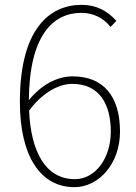

<svg xmlns="http://www.w3.org/2000/svg" viewBox="-20 -759 561 792"><path d="M289 -20C165 -20 107 -138 100 -303C159 -382 227 -413 278 -413C392 -413 437 -327 437 -216C437 -107 374 -20 289 -20ZM460 -673C424 -713 379 -739 317 -739C183 -739 62 -638 62 -339C62 -116 146 13 287 13C388 13 475 -84 475 -216C475 -365 404 -444 280 -444C213 -444 149 -407 99 -346C101 -615 200 -706 316 -706C362 -706 405 -687 436 -648Z"/></svg>

Font: Source Han Sans CN ExtraLight
Style: Regular
Weight: 250
Designer: Ryoko NISHIZUKA (kana & ideographs); Paul D. Hunt (Latin, Greek & Cyrillic); Wenlong ZHANG (bopomofo); Sandoll Communica
Foundry: Adobe Systems Incorporated
Version: Version 1.004;PS 1.004;hotconv 16.6.51;makeotf.lib2.5.65220